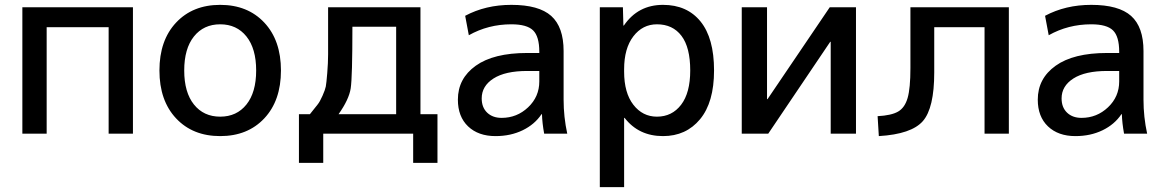

<svg xmlns="http://www.w3.org/2000/svg" viewBox="-20 -550 4802 790"><path d="M72 -520H527V0H427V-438H172V0H72Z M704.5 -457Q773 -530 886 -530Q999 -530 1067.5 -457Q1136 -384 1136 -260Q1136 -136 1067.5 -63Q999 10 886 10Q773 10 704.5 -63Q636 -136 636 -260Q636 -384 704.5 -457ZM778 -120Q818 -70 886 -70Q954 -70 994 -120Q1034 -170 1034 -260Q1034 -350 994 -400Q954 -450 886 -450Q818 -450 778 -400Q738 -350 738 -260Q738 -170 778 -120Z M1373 -80H1610V-440H1430Q1430 -232 1423 -186.5Q1416 -141 1373 -80ZM1255 -80Q1277 -108 1286.5 -119.5Q1296 -131 1307 -156Q1318 -181 1320.5 -194Q1323 -207 1326.5 -249.5Q1330 -292 1330 -326.5Q1330 -361 1330 -440V-520H1710V-80H1780V120H1680V0H1310V120H1210V-80Z M2199 -258H2149Q2059 -258 2010.5 -227Q1962 -196 1962 -145Q1962 -108 1984.5 -86.5Q2007 -65 2044 -65Q2107 -65 2153 -108.5Q2199 -152 2199 -215ZM1864 -140Q1864 -227 1937.5 -279.5Q2011 -332 2149 -332H2199V-337Q2199 -400 2173.5 -425Q2148 -450 2084 -450Q1989 -450 1909 -405L1894 -485Q1978 -530 2084 -530Q2197 -530 2248 -484.5Q2299 -439 2299 -340V-140Q2299 -69 2314 0H2219Q2211 -44 2210 -80H2208Q2180 -38 2130.5 -14Q2081 10 2019 10Q1948 10 1906 -30Q1864 -70 1864 -140Z M2547 -445Q2605 -530 2708 -530Q2807 -530 2862.5 -461.5Q2918 -393 2918 -260Q2918 -129 2860.5 -59.5Q2803 10 2708 10Q2608 10 2550 -65H2548V220H2448V-520H2543L2545 -445ZM2820 -260Q2820 -355 2784 -402.5Q2748 -450 2683 -450Q2624 -450 2586 -400.5Q2548 -351 2548 -265V-255Q2548 -168 2586 -119Q2624 -70 2683 -70Q2745 -70 2782.5 -119Q2820 -168 2820 -260Z M3136 -520V-142H3138L3394 -520H3502V0H3398V-378H3396L3141 0H3032V-520Z M4131 0H4031V-438H3824V-252Q3824 -105 3777 -51.5Q3730 2 3596 10L3591 -72Q3648 -75 3675.5 -91Q3703 -107 3714.5 -147Q3726 -187 3726 -270V-520H4131Z M4585 -258H4535Q4445 -258 4396.5 -227Q4348 -196 4348 -145Q4348 -108 4370.5 -86.5Q4393 -65 4430 -65Q4493 -65 4539 -108.5Q4585 -152 4585 -215ZM4250 -140Q4250 -227 4323.5 -279.5Q4397 -332 4535 -332H4585V-337Q4585 -400 4559.5 -425Q4534 -450 4470 -450Q4375 -450 4295 -405L4280 -485Q4364 -530 4470 -530Q4583 -530 4634 -484.5Q4685 -439 4685 -340V-140Q4685 -69 4700 0H4605Q4597 -44 4596 -80H4594Q4566 -38 4516.5 -14Q4467 10 4405 10Q4334 10 4292 -30Q4250 -70 4250 -140Z"/></svg>

Font: Mplus 1p Medium
Style: Regular
Weight: 500
Version: Version 1.061